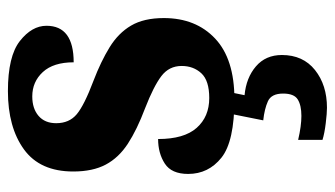

<svg xmlns="http://www.w3.org/2000/svg" viewBox="-196 -392 826 473"><g transform="rotate(-90 216.5 -155.0)"><path d="M209 10Q105 10 65 -22Q25 -54 25 -104Q25 -145 50.5 -161.5Q76 -178 111 -178Q111 -114 138.5 -83Q166 -52 212 -52Q255 -52 273 -71.5Q291 -91 291 -120Q291 -151 266 -170Q241 -189 187 -210Q134 -230 99.5 -252.5Q65 -275 48 -307Q31 -339 31 -387Q31 -469 85.5 -508.5Q140 -548 229 -548Q315 -548 352.5 -518.5Q390 -489 390 -453Q390 -386 300 -386Q300 -436 276 -462Q252 -488 216 -488Q186 -488 168 -472.5Q150 -457 150 -429Q150 -397 172 -378.5Q194 -360 255 -337Q302 -319 337 -297.5Q372 -276 390.5 -244.5Q409 -213 409 -164Q409 -85 358.5 -37.5Q308 10 209 10ZM188 238Q175 238 150 235Q125 232 109 227V167Q143 175 168 175Q194 175 208.5 166Q223 157 223 130Q223 101 204 92.5Q185 84 157 81L175 -9H228L219 35Q262 39 290 63Q318 87 318 127Q318 179 281 208.5Q244 238 188 238Z"/></g></svg>

Font: Noto Serif Georgian Condensed ExtraBold
Style: Regular
Weight: 800
Width: 3
Designer: Monotype Design Team, Akaki Razmadze
Foundry: Google LLC
Version: Version 2.003; ttfautohint (v1.8.4.7-5d5b)